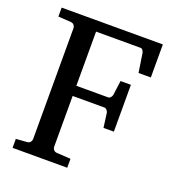

<svg xmlns="http://www.w3.org/2000/svg" viewBox="-124 -769 789 867"><g transform="rotate(20 270.5 -335.5)"><path d="M452.1 -512.2 438 -604Q436.5 -611.3 432.1 -616.7Q427.7 -622.1 420.9 -622.1H208V-361.8H360.8Q367.7 -361.8 372.8 -368.2Q377.9 -374.5 378.9 -379.9L388.2 -450.2H438V-225.1H388.2L378.9 -294.9Q377.9 -300.3 372.6 -306.6Q367.2 -313 360.8 -313H208V-68.8Q208 -61.5 213.1 -54.7Q218.3 -47.9 229 -46.9L295.9 -43V0H33.2V-43L85.9 -46.9Q96.7 -47.9 101.8 -54.7Q106.9 -61.5 106.9 -68.8V-602.1Q106.9 -609.4 101.8 -616.2Q96.7 -623 85.9 -624L24.9 -627.9V-670.9H511.2V-512.2Z"/></g></svg>

Font: BabelStone Ogham Pictish
Style: Bold
Weight: 700
Designer: Andrew West
Foundry: BabelStone
Version: Version 1.02 March 14, 2022